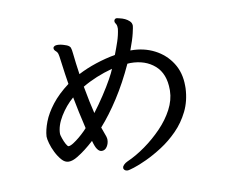

<svg xmlns="http://www.w3.org/2000/svg" viewBox="-84 -853 1168 995"><g transform="rotate(-10 500.0 -355.5)"><path d="M511 38Q494 38 489 25V24V20Q489 13 497 5Q505 -3 516 -8Q564 -29 613 -64Q662 -99 703.5 -142Q745 -185 770.5 -233.5Q796 -282 797 -331V-336Q797 -421 747.5 -464.5Q698 -508 620 -508Q615 -508 611 -507.5Q607 -507 604 -507Q561 -413 512 -337Q463 -261 413 -205Q417 -193 422 -180Q434 -151 434 -138Q434 -118 423.5 -101.5Q413 -85 396 -85Q382 -85 372 -100Q363 -112 354 -145Q306 -101 264 -76Q238 -60 217.5 -60Q197 -60 180.5 -79Q164 -98 151.5 -123Q139 -148 132.5 -171.5Q126 -195 126 -207V-209Q128 -242 144 -284Q160 -326 194.5 -370.5Q229 -415 285 -457Q279 -490 264 -604Q263 -609 262 -614Q260 -627 250.5 -635Q241 -643 241 -651V-654V-655Q246 -666 263 -666Q281 -666 303 -658Q324 -652 330 -640Q334 -629 336 -607Q338 -585 342 -555Q346 -525 350 -497Q394 -520 445.5 -537Q497 -554 548 -563Q561 -596 572 -629Q583 -662 587 -694Q587 -708 585 -713.5Q583 -719 579.5 -724Q576 -729 576 -734.5Q576 -740 578 -742Q581 -749 591 -749Q593 -749 604 -746Q636 -739 654 -722Q666 -712 666 -696Q666 -690 658.5 -657.5Q651 -625 631 -572H634Q702 -572 757.5 -543.5Q813 -515 846 -463.5Q879 -412 879 -343V-330Q876 -263 849.5 -209.5Q823 -156 783 -115.5Q743 -75 698 -46Q653 -17 612 2Q571 21 543.5 29.5Q516 38 511 38ZM521 -495Q432 -471 361 -429Q378 -336 391 -285Q420 -323 448.5 -366.5Q477 -410 495.5 -443.5Q514 -477 521 -495ZM197 -209Q197 -204 203 -186Q209 -168 217 -153.5Q225 -139 230 -139Q240 -139 257 -150Q288 -170 321 -203Q329 -211 333 -216Q311 -309 297 -384Q256 -349 226.5 -300.5Q197 -252 197 -209Z"/></g></svg>

Font: Moon Stars Kai
Style: Bold
Weight: 700
Designer: GuiWonder
Version: Version 1.101